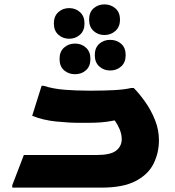

<svg xmlns="http://www.w3.org/2000/svg" viewBox="-20 -857 800 877"><path d="M36 -11 89 -149H422Q485 -149 510.5 -169Q536 -189 536 -221Q536 -244 526.5 -266.5Q517 -289 504 -307Q469 -300 440.5 -298Q412 -296 380 -296H341Q296 -296 236.5 -302Q177 -308 127 -328L170 -465H180Q223 -451 275.5 -447Q328 -443 378 -443H410Q458 -443 503.5 -445.5Q549 -448 579 -455H591Q616 -430 643 -392Q670 -354 688 -309Q706 -264 706 -217Q706 -159 681.5 -109.5Q657 -60 599.5 -30Q542 0 444 0H36ZM387 -767Q387 -801 407.5 -819Q428 -837 457 -837Q486 -837 507 -819Q528 -801 528 -767Q528 -734 507 -715.5Q486 -697 457 -697Q428 -697 407.5 -715.5Q387 -734 387 -767ZM226 -750Q226 -783 246.5 -801.5Q267 -820 296 -820Q325 -820 345.5 -801.5Q366 -783 366 -750Q366 -717 345.5 -698.5Q325 -680 296 -680Q267 -680 246.5 -698.5Q226 -717 226 -750ZM413 -605Q413 -639 433.5 -657Q454 -675 483 -675Q513 -675 533.5 -657Q554 -639 554 -605Q554 -572 533.5 -553.5Q513 -535 483 -535Q454 -535 433.5 -553.5Q413 -572 413 -605ZM252 -588Q252 -621 272.5 -639.5Q293 -658 323 -658Q352 -658 372.5 -639.5Q393 -621 393 -588Q393 -554 372.5 -536Q352 -518 323 -518Q293 -518 272.5 -536Q252 -554 252 -588Z"/></svg>

Font: Kufam
Style: Bold Italic
Weight: 700
Italic angle: -11°
Designer: Artur Schmal
Foundry: Original Type
Version: Version 1.301; ttfautohint (v1.8.3)